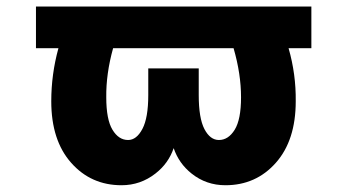

<svg xmlns="http://www.w3.org/2000/svg" viewBox="-20 -544 1040 576"><path d="M680.7 -399.4H319.3Q297.9 -322.3 298.8 -252Q298.8 -185.5 317.4 -154.8Q335.9 -124 364.3 -124Q389.6 -124 407.2 -157.2Q424.8 -190.4 424.8 -258.8V-338.9H576.2V-258.8Q576.2 -189.5 593.3 -156.7Q610.4 -124 636.7 -124Q665 -124 684.1 -154.8Q703.1 -185.5 703.1 -252Q703.1 -322.3 680.7 -399.4ZM87.9 -399.4V-524.4H206.1H360.4H640.6H794.9H914.1V-399.4H845.7Q868.2 -321.3 867.2 -240.2Q867.2 -123 807.6 -55.7Q748 11.7 656.2 11.7Q598.6 11.7 554.7 -23.4Q516.6 -53.7 501 -99.6Q485.4 -53.7 446.3 -23.4Q401.4 11.7 344.7 11.7Q252.9 11.7 193.4 -55.7Q133.8 -123 133.8 -240.2Q133.8 -321.3 155.3 -399.4Z"/></svg>

Font: GenEi Gothic M Heavy
Style: Regular
Weight: 800
Designer: o_tamon (Modified); [Source Han Sans]
Ryoko NISHIZUKA  (kana & ideographs); Paul D. Hunt (Latin, Greek & Cyrillic); Wenl
Version: Version 1.1a;Original Version 1.004